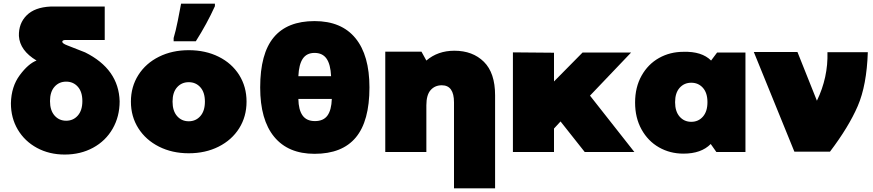

<svg xmlns="http://www.w3.org/2000/svg" viewBox="-20 -836 4802 1056"><path d="M638 -279Q638 -195 599.5 -128Q561 -61 492 -23.5Q423 14 336 14Q251 14 183.5 -22.5Q116 -59 78 -123Q40 -187 40 -268Q42 -360 89 -423Q136 -486 181 -503Q89 -558 84 -638Q82 -707 126.5 -751.5Q171 -796 258 -800H556V-616H346Q323 -617 322.5 -607Q322 -597 350 -586.5Q378 -576 448 -548Q633 -456 638 -279ZM433 -280Q433 -331 408 -359Q383 -387 344 -387Q305 -387 280 -359Q255 -331 255 -280Q255 -229 280 -200.5Q305 -172 344 -172Q383 -172 408 -200.5Q433 -229 433 -280Z M935 -627Q946 -663 958 -722.5Q970 -782 976 -816H1162V-802Q1118 -705 1057 -609H935ZM700 -277Q700 -359 741 -423.5Q782 -488 854.5 -524Q927 -560 1018 -560Q1110 -560 1182.5 -524Q1255 -488 1295.5 -423.5Q1336 -359 1336 -277Q1336 -195 1295.5 -130.5Q1255 -66 1182.5 -29.5Q1110 7 1018 7Q927 7 854.5 -29.5Q782 -66 741 -130.5Q700 -195 700 -277ZM1107 -277Q1107 -328 1082 -356Q1057 -384 1018 -384Q979 -384 954 -356Q929 -328 929 -277Q929 -226 954 -197.5Q979 -169 1018 -169Q1057 -169 1082 -197.5Q1107 -226 1107 -277Z M2012 -355Q2012 -170 1937 -80Q1862 10 1710 10Q1565 10 1488 -83.5Q1411 -177 1411 -355Q1411 -541 1485.5 -630.5Q1560 -720 1710 -720Q1858 -720 1935 -626Q2012 -532 2012 -355ZM1712 -170Q1759 -170 1781 -200.5Q1803 -231 1805 -292H1621Q1622 -232 1644 -201Q1666 -170 1712 -170ZM1710 -545Q1667 -545 1645.5 -513.5Q1624 -482 1621 -417H1801Q1798 -482 1776 -513.5Q1754 -545 1710 -545Z M2703 -312V200H2477V-273Q2477 -367 2410 -367Q2372 -367 2348.5 -340.5Q2325 -314 2325 -257V0H2099V-552H2298L2325 -503Q2388 -557 2479 -557Q2580 -557 2641.5 -496Q2703 -435 2703 -312Z M3063 -168 3027 -129V0H2801V-548L3027 -546V-388L3184 -547H3451L3225 -310L3469 0H3196Z M4080 -547V0H3920L3889 -44Q3837 9 3739 9Q3665 9 3604.5 -25.5Q3544 -60 3508.5 -124Q3473 -188 3473 -272Q3473 -356 3508.5 -419.5Q3544 -483 3604.5 -517Q3665 -551 3739 -551Q3840 -554 3891 -503L3924 -547ZM3871 -274Q3871 -325 3846 -353Q3821 -381 3782 -381Q3743 -381 3718 -353Q3693 -325 3693 -274Q3693 -223 3718 -194.5Q3743 -166 3782 -166Q3821 -166 3846 -194.5Q3871 -223 3871 -274Z M4753 -549Q4747 -367 4697.5 -252.5Q4648 -138 4545 -2H4349L4126 -550H4366L4473 -282Q4535 -410 4531 -549Z"/></svg>

Font: AtCorfu Sans
Style: AtCorfu Sans Black
Weight: 900
Designer: Kostas Teopoulos
Foundry: Kostas Teopoulos
Version: Version 1.00 July 8, 2025, initial release